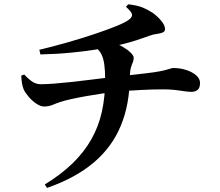

<svg xmlns="http://www.w3.org/2000/svg" viewBox="-20 -823 1040 908"><path d="M586.2 -802.7Q630.2 -797.6 655.7 -787Q681.2 -776.3 702.6 -761.8Q722.6 -747.9 741.5 -725.9Q760.4 -703.9 760.4 -685.6Q760.4 -673.5 748.7 -669Q737.1 -664.5 721.1 -662.5Q705 -660.5 691.6 -655.5Q655.1 -642.4 624.3 -632.4Q593.4 -622.5 564 -615.1Q534.6 -607.6 500.4 -600.4Q476.3 -595.6 428.4 -587.9Q380.6 -580.3 315.3 -573.9Q250 -567.4 171.1 -565.6L166.1 -587.5Q227.7 -602.2 294.5 -621.1Q361.2 -640 422.8 -660.6Q484.4 -681.1 529.7 -699.4Q574.9 -717.8 591.4 -731.2Q606.1 -742.9 604.3 -755Q602.5 -767.1 575.8 -790.6ZM191.9 49.4Q269.6 1.7 323.9 -51.2Q378.1 -104.1 412.4 -164.9Q446.7 -225.7 462.2 -296.4Q477.7 -367.1 477.2 -450.3Q477.2 -488.6 473.3 -517.5Q469.5 -546.4 459 -567.5Q448.5 -588.6 426.7 -601.3L505.9 -624Q536.3 -615.8 560.5 -601.6Q584.7 -587.5 598.5 -573.4Q612.3 -559.3 612.3 -550.3Q612.3 -537.2 607.8 -527.5Q603.4 -517.8 599 -503Q594.7 -488.3 594 -458.9Q593.1 -329.3 551.1 -227.9Q509.1 -126.6 422.6 -53.7Q336.1 19.2 202.3 65.7ZM80.5 -465.3 94.6 -470.6Q118.1 -445.7 135.2 -435.2Q152.4 -424.7 173.3 -424.7Q198.4 -424.7 236.1 -427.6Q273.8 -430.5 316.1 -435.1Q358.5 -439.7 399 -444.8Q439.6 -449.8 471.5 -453.7Q503.5 -457.6 520.3 -459.6Q562.3 -464.3 596.7 -467.9Q631.2 -471.6 659.1 -475Q687.1 -478.4 707.6 -481.1Q739.6 -486.1 757.3 -490.4Q775.1 -494.8 784.6 -498.1Q794.1 -501.4 799.9 -501.4Q830.5 -501.4 859.4 -492.4Q888.2 -483.4 907.1 -467.3Q926 -451.2 926 -431.2Q926 -407.4 914.7 -398Q903.4 -388.6 884.8 -388.6Q867.5 -388.6 830.6 -394.5Q793.7 -400.4 751.4 -400.4Q725.2 -400.4 698 -399.7Q670.9 -398.9 642.8 -397.3Q614.8 -395.6 587.3 -393.9Q559.8 -392.1 533 -389.4Q504.4 -386.6 466 -381Q427.6 -375.4 388.2 -368.5Q348.9 -361.5 316.7 -354.3Q284.4 -347.1 268.2 -341.7Q246.9 -334.8 228.8 -327Q210.7 -319.3 188.6 -319.3Q172 -319.3 152.1 -332.6Q132.1 -345.9 115.7 -365.1Q99.3 -384.2 92.1 -399.9Q82.2 -424.4 80.5 -465.3Z"/></svg>

Font: Noto Serif SC
Style: Regular
Weight: 200
Designer: Ryoko NISHIZUKA 西塚涼子 (kana & ideographs); Frank Grießhammer (Latin, Greek & Cyrillic); Wenlong ZHANG 张文龙 (bopomofo); San
Foundry: Adobe
Version: Version 2.001;hotconv 1.1.0;makeotfexe 2.6.0